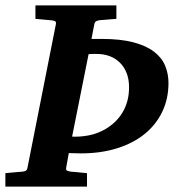

<svg xmlns="http://www.w3.org/2000/svg" viewBox="-37 -691 665 711"><path d="M586.9 -383.8Q586.9 -325.7 564.2 -277.8Q541.5 -230 499.5 -195.6Q457.5 -161.1 397.2 -142.1Q336.9 -123 262.2 -123Q253.9 -123 241.5 -123.5Q229 -124 217.8 -124L208 -69.8Q206.5 -61 212.2 -58.6Q217.8 -56.2 227.1 -55.2Q235.8 -54.7 245.6 -53.7Q253.9 -52.7 264.2 -51.8Q274.4 -50.8 285.2 -49.8V0H-17.1V-49.8Q-5.4 -50.8 5.6 -51.8Q16.6 -52.7 25.4 -53.7Q35.6 -54.7 44.9 -55.2Q54.7 -56.2 59.1 -59.1Q63.5 -62 64.9 -70.8L169.9 -601.1Q171.4 -609.9 167 -612.5Q162.6 -615.2 149.9 -616.2Q141.6 -616.7 132.3 -617.7Q124 -618.7 114 -619.4Q104 -620.1 94.2 -621.1V-670.9H394V-621.1Q381.8 -620.1 370.6 -619.4Q359.4 -618.7 351.1 -617.7Q340.8 -616.7 332 -616.2Q323.7 -615.2 318.6 -612.1Q313.5 -608.9 312 -600.1L301.8 -546.9H338.9Q409.7 -546.9 457.3 -534.2Q504.9 -521.5 533.7 -499.3Q562.5 -477.1 574.7 -447.3Q586.9 -417.5 586.9 -383.8ZM440.9 -368.2Q440.9 -397.5 431.9 -420.4Q422.9 -443.4 406.7 -459.2Q390.6 -475.1 368.9 -483.2Q347.2 -491.2 321.8 -491.2H306.2Q301.8 -491.2 297.4 -491Q293 -490.7 291 -490.2L230 -185.1Q259.3 -183.6 291.7 -189.7Q324.2 -195.8 355 -213.9Q373 -224.6 388.7 -239.5Q404.3 -254.4 416 -273.4Q427.7 -292.5 434.3 -315.9Q440.9 -339.4 440.9 -368.2Z"/></svg>

Font: Charis SIL Afr
Style: Bold Italic
Weight: 700
Italic angle: -11°
Foundry: SIL International
Version: Version 5.000